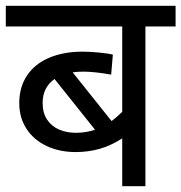

<svg xmlns="http://www.w3.org/2000/svg" viewBox="-20 -642 625 662"><path d="M307.6 -194.8 168 -369.6Q127 -340.8 127 -286.6Q127 -252.4 142.6 -229.2Q158.2 -206.1 184.1 -195.1Q210 -184.1 241.7 -184.1Q276.9 -184.1 307.6 -194.8ZM585.4 -622.1V-550.8H481.4V0H401.4V-165Q363.3 -140.1 324 -128.9Q284.7 -117.7 240.7 -117.7Q185.1 -117.7 140.6 -138.7Q96.2 -159.7 71.3 -198Q46.4 -236.3 46.4 -286.1Q46.4 -341.8 73.5 -382.1Q100.6 -422.4 150.1 -443.1Q199.7 -463.9 264.6 -463.9Q289.6 -463.9 322.5 -460.7Q355.5 -457.5 369.1 -453.6L363.3 -384.8Q304.2 -395 267.6 -395Q247.6 -395 230.5 -392.6L364.7 -224.6Q380.9 -236.3 401.4 -256.3V-550.8H0V-622.1Z"/></svg>

Font: NotoSans
Style: Regular
Weight: 400
Designer: Monotype Design team
Foundry: Monotype Imaging Inc.
Version: Version 1.04; ttfautohint (v1.4.1)